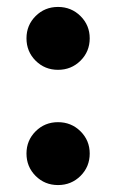

<svg xmlns="http://www.w3.org/2000/svg" viewBox="-20 -529 338 559"><path d="M148.9 9.8Q110.4 9.8 83.7 -16.8Q57.1 -43.5 57.1 -82Q57.1 -120.1 83.7 -146.7Q110.4 -173.3 148.9 -173.3Q187.5 -173.3 214.4 -146.7Q241.2 -120.1 241.2 -82Q241.2 -43.5 214.4 -16.8Q187.5 9.8 148.9 9.8ZM148.9 -325.7Q110.4 -325.7 83.7 -352.3Q57.1 -378.9 57.1 -417.5Q57.1 -455.6 83.7 -482.2Q110.4 -508.8 148.9 -508.8Q187.5 -508.8 214.4 -482.2Q241.2 -455.6 241.2 -417.5Q241.2 -378.9 214.4 -352.3Q187.5 -325.7 148.9 -325.7Z"/></svg>

Font: Inter 24pt ExtraBold
Style: Regular
Weight: 800
Designer: Rasmus Andersson
Foundry: rsms
Version: Version 4.001;git-66647c0bb